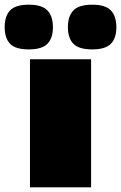

<svg xmlns="http://www.w3.org/2000/svg" viewBox="-64 -800 517 820"><path d="M64 0V-547H325V0ZM330 -589Q273 -589 249.5 -613Q226 -637 226 -684Q226 -731 249.5 -755.5Q273 -780 330 -780Q386 -780 409.5 -755.5Q433 -731 433 -684Q433 -637 409.5 -613Q386 -589 330 -589ZM59 -589Q2 -589 -21 -613Q-44 -637 -44 -684Q-44 -731 -21 -755.5Q2 -780 59 -780Q115 -780 138.5 -755.5Q162 -731 162 -684Q162 -637 138.5 -613Q115 -589 59 -589Z"/></svg>

Font: Georama ExtraExtended ExtraBold
Style: Regular
Weight: 800
Width: 8
Designer: Jean-Baptiste Levee
Foundry: Production Type
Version: Version 1.000